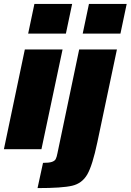

<svg xmlns="http://www.w3.org/2000/svg" viewBox="-29 -763 668 982"><path d="M115 -591 147 -743H340L308 -591ZM-9 0 98 -510H291L183 0ZM394 -591 426 -743H619L587 -591ZM265 20 376 -510H569L469 -36Q444 83 417.5 129Q391 175 340 187Q289 199 163 199L191 70Q222 70 236.5 65Q251 60 256 50.5Q261 41 265 20Z"/></svg>

Font: Saira Semi Condensed Black
Style: Italic
Weight: 900
Width: 4
Italic angle: -12°
Designer: Hector Gatti with collaboration of the Omnibus-Type team
Foundry: Omnibus-Type
Version: Version 1.001; ttfautohint (v1.8)